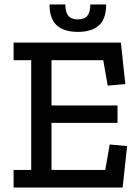

<svg xmlns="http://www.w3.org/2000/svg" viewBox="-20 -841 630 861"><path d="M456 -821Q456 -756 423.5 -727Q391 -698 329 -698Q266 -698 234 -728Q202 -758 202 -821H273Q273 -785 287 -769.5Q301 -754 328 -754Q359 -754 372 -770.5Q385 -787 385 -821ZM41 0V-79H120V-571H41V-650H522L542 -464L463 -457L443 -571H211V-368H507V-290H211V-79H452L472 -193L550 -186L530 0Z"/></svg>

Font: Zilla Slab Medium
Style: Regular
Weight: 500
Designer: Typotheque.com
Foundry: Typotheque type foundry
Version: Version 1.1; 2017